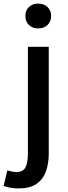

<svg xmlns="http://www.w3.org/2000/svg" viewBox="-68 -811 377 1067"><path d="M37 236Q9 236 -12 232Q-33 228 -48 222L-27 136Q-16 139 -3 142Q10 145 23 145Q61 145 74 118Q87 91 87 43V-551H203V41Q203 98 187 142Q171 186 134.5 211Q98 236 37 236ZM144 -653Q113 -653 93 -672Q73 -691 73 -723Q73 -753 93 -772Q113 -791 144 -791Q176 -791 196 -772Q216 -753 216 -723Q216 -691 196 -672Q176 -653 144 -653Z"/></svg>

Font: Noto Sans SC Medium
Style: Regular
Weight: 500
Designer: Ryoko NISHIZUKA  (kana, bopomofo & ideographs); Paul D. Hunt (Latin, Greek & Cyrillic); Sandoll Communications , Soo-you
Foundry: Adobe
Version: Version 2.004-H2;hotconv 1.0.118;makeotfexe 2.5.65603